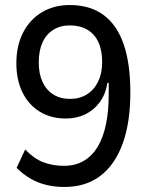

<svg xmlns="http://www.w3.org/2000/svg" viewBox="-20 -734 589 763"><path d="M236 9Q198 9 164.5 1Q131 -7 101.5 -24Q72 -41 46 -67L80 -140Q117 -102 154 -88.5Q191 -75 234 -75Q279 -75 312.5 -94.5Q346 -114 368 -150.5Q390 -187 401 -239.5Q412 -292 412 -358V-405H407Q400 -360 376.5 -328Q353 -296 318.5 -279.5Q284 -263 241 -263Q183 -263 138.5 -290Q94 -317 69.5 -366.5Q45 -416 45 -483Q45 -552 71.5 -604Q98 -656 146 -685Q194 -714 257 -714Q338 -714 391.5 -674.5Q445 -635 471.5 -558Q498 -481 498 -367Q498 -246 467 -162Q436 -78 378 -34.5Q320 9 236 9ZM258 -341Q297 -341 325.5 -359Q354 -377 370 -410Q386 -443 386 -487Q386 -534 371 -566.5Q356 -599 327 -616Q298 -633 257 -633Q219 -633 191 -615Q163 -597 148.5 -564.5Q134 -532 134 -486Q134 -441 149 -408.5Q164 -376 192 -358.5Q220 -341 258 -341Z"/></svg>

Font: Nunito Sans 7pt SemiCondensed Medium
Style: Regular
Weight: 500
Width: 4
Designer: Vernon Adams
Foundry: Vernon Adams
Version: Version 3.101;gftools[0.9.27]